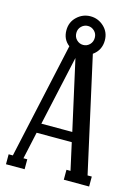

<svg xmlns="http://www.w3.org/2000/svg" viewBox="-124 -897 697 966"><g transform="rotate(15 224.5 -414.5)"><path d="M284.2 -649.9 417 -51.8H439V0H307.1V-51.8H328.1L296.9 -192.9H113.8L83 -51.8H103V0H5.9V-51.8H27.8L160.2 -655.8Q125 -682.6 125 -730Q125 -772.9 155 -801Q185.1 -829.1 225.1 -829.1Q265.1 -829.1 295.2 -801Q325.2 -772.9 325.2 -730Q325.2 -679.2 284.2 -649.9ZM225.1 -778.8Q205.6 -778.8 191.2 -764.9Q176.8 -751 176.8 -730Q176.8 -708.5 191.2 -694.3Q205.6 -680.2 225.1 -680.2Q244.6 -680.2 258.8 -694.3Q272.9 -708.5 272.9 -730Q272.9 -751 258.5 -764.9Q244.1 -778.8 225.1 -778.8ZM205.1 -606.9 125 -243.2H286.1Z"/></g></svg>

Font: Margherita Semibold
Style: Regular
Weight: 600
Designer: James Puckett
Foundry: Dunwich Type Founders
Version: Version 1.008;hotconv 1.0.109;makeotfexe 2.5.65596